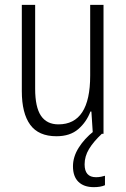

<svg xmlns="http://www.w3.org/2000/svg" viewBox="-20 -552 521 792"><path d="M407 -532V0H363L357 -92H353Q337 -49 303 -19.5Q269 10 213 10Q139 10 104.5 -37.5Q70 -85 70 -176V-532H125V-186Q125 -110 149 -74.5Q173 -39 221 -39Q352 -39 352 -240V-532ZM329 126Q329 179 376 179Q387 179 397 177Q407 175 413 173V212Q404 216 392.5 218Q381 220 367 220Q326 220 303.5 198Q281 176 281 134Q281 95 304.5 57.5Q328 20 367 -11L400 0Q365 33 347 63Q329 93 329 126Z"/></svg>

Font: Noto Sans Gurmukhi UI Condensed Light
Style: Regular
Weight: 300
Width: 3
Designer: Jelle Bosma - Monotype Design Team
Foundry: Monotype Imaging Inc.
Version: Version 2.004; ttfautohint (v1.8.4.7-5d5b)